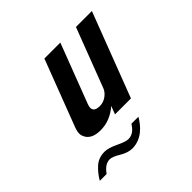

<svg xmlns="http://www.w3.org/2000/svg" viewBox="-163 -846 1022 1022"><g transform="rotate(-45 347.5 -335.0)"><path d="M146.7 -237C158.4 -204.3 188.4 -188 236.8 -188C284.3 -188 328 -205.3 367.9 -240L350.3 -194H470.3L652.2 -670H532.2L404.2 -335C394.8 -310.5 363.4 -282 325.2 -282C286 -282 273.2 -299.7 286.7 -335L414.7 -670H294.7L153.3 -300C146.5 -282.2 138 -256.2 146.7 -237ZM160.9 -45C174.2 -45 193.2 -37.5 217.9 -22.5C242.6 -7.5 265.7 0 287.4 0C359.6 0 405 -54.7 429.5 -97H377C363.7 -76.1 343 -50 307.8 -50C294.4 -50 273 -57.2 243.5 -71.5C214 -85.8 189.6 -93 170.5 -93C140.5 -93 115.3 -84 95.1 -66C74.9 -48 57.5 -26.3 42.8 -1H94C107.3 -19.2 129.1 -45 160.9 -45Z"/></g></svg>

Font: Din Kursivschrift
Style: Extended Italic
Weight: 400
Version: Version 1.089